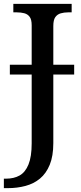

<svg xmlns="http://www.w3.org/2000/svg" viewBox="-33 -734 418 994"><path d="M18 -348V-399H351V-348ZM-13 240V191H-2Q39 191 68.5 174.5Q98 158 114.5 117.5Q131 77 131 8V-603Q131 -633 120.5 -647Q110 -661 92.5 -665.5Q75 -670 55 -670H36V-714H338V-670H319Q299 -670 281.5 -665Q264 -660 253.5 -645.5Q243 -631 243 -599V7Q243 74 224.5 119Q206 164 174 190.5Q142 217 99 228.5Q56 240 8 240Z"/></svg>

Font: ET Text
Style: Regular
Weight: 470
Designer: Monotype Design Team
Foundry: Monotype Imaging Inc.
Version: Version 2.009